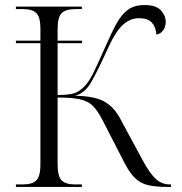

<svg xmlns="http://www.w3.org/2000/svg" viewBox="-20 -740 721 760"><path d="M43 0V-10H69Q109 -10 124.5 -26.5Q140 -43 140 -89V-569H43V-579H140V-626Q140 -671 124.5 -687.5Q109 -704 70 -704H43V-714H304V-704H281Q239 -704 223.5 -687.5Q208 -671 208 -624V-579H305V-569H208V-364Q257 -364 278 -372.5Q299 -381 317 -401Q334 -419 352 -456.5Q370 -494 398 -557Q421 -610 441 -646.5Q461 -683 486.5 -701.5Q512 -720 552 -720Q598 -720 617 -699Q636 -678 636 -654Q636 -634 626 -620Q616 -606 599 -603Q597 -633 581 -650.5Q565 -668 530 -668Q494 -668 464 -639.5Q434 -611 399 -531Q368 -463 342 -416.5Q316 -370 276 -361Q354 -360 393 -338Q432 -316 456 -270L544 -107Q573 -53 597 -31.5Q621 -10 652 -10H657V0H645Q601 0 571 -6Q541 -12 518.5 -31.5Q496 -51 474 -93L384 -268Q366 -302 348 -320.5Q330 -339 298 -346.5Q266 -354 208 -354V-89Q208 -43 223.5 -26.5Q239 -10 277 -10H304V0Z"/></svg>

Font: Noto Serif Display Light
Style: Regular
Weight: 300
Designer: Monotype Design Team
Foundry: Monotype Imaging Inc.
Version: Version 2.009